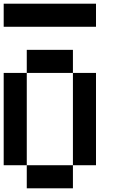

<svg xmlns="http://www.w3.org/2000/svg" viewBox="-20 -1020 665 1040"><path d="M0 -125V-625H125V-125ZM0 -875V-1000H500V-875ZM125 -125H375V0H125ZM125 -625V-750H375V-625ZM375 -125V-625H500V-125Z"/></svg>

Font: Galmuri7 Regular
Style: Regular
Weight: 400
Designer: Lee Minseo (quiple)
Version: Version 2.399;hotconv 1.1.1;makeotfexe 2.6.0 DEVELOPMENT